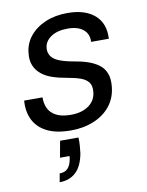

<svg xmlns="http://www.w3.org/2000/svg" viewBox="-85 -585 677 885"><g transform="rotate(-10 253.0 -143.0)"><path d="M215 12Q148 12 104.5 -9.5Q61 -31 41.5 -70Q22 -109 26 -161H112Q111 -134 121.5 -110.5Q132 -87 158 -73Q184 -59 227 -59Q262 -59 288 -69.5Q314 -80 329.5 -99.5Q345 -119 347 -145Q350 -173 338 -189.5Q326 -206 300.5 -215Q275 -224 239 -230Q203 -236 173 -246Q143 -256 122 -273Q101 -290 90.5 -314.5Q80 -339 84 -373Q88 -417 115.5 -451Q143 -485 188.5 -504.5Q234 -524 292 -524Q374 -524 419 -485Q464 -446 460 -374H377Q379 -411 353.5 -432Q328 -453 281 -453Q232 -453 202.5 -433Q173 -413 170 -382Q168 -361 178.5 -344.5Q189 -328 214 -317.5Q239 -307 278 -300Q316 -294 346 -284Q376 -274 397.5 -258Q419 -242 429 -216.5Q439 -191 435 -154Q430 -102 400.5 -65Q371 -28 323 -8Q275 12 215 12ZM122 238 129 198Q154 198 167.5 183.5Q181 169 186 141L188 127H143L157 50H243Q244 70 242.5 89Q241 108 239 124Q228 183 198 210.5Q168 238 122 238Z"/></g></svg>

Font: DM Sans 12pt
Style: Italic
Weight: 400
Italic angle: -10°
Version: Version 4.004;gftools[0.9.30]